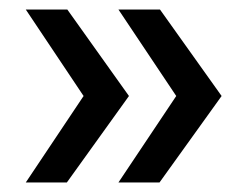

<svg xmlns="http://www.w3.org/2000/svg" viewBox="-20 -469 509 402"><path d="M120 -87H34L155 -268L34 -449H121L250 -268ZM314 -87H228L349 -268L228 -449H315L444 -268Z"/></svg>

Font: Mulish SemiBold
Style: Regular
Weight: 600
Designer: Vernon Adams
Foundry: Vernon Adams
Version: Version 3.603; ttfautohint (v1.8.3)